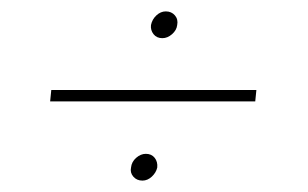

<svg xmlns="http://www.w3.org/2000/svg" viewBox="-20 -388 541 337"><path d="M428 -210 430 -230H70L68 -210ZM245 -344Q244 -335 249.5 -328Q255 -321 265 -321Q274 -321 282 -328Q290 -335 291 -344Q293 -354 287 -361Q281 -368 271 -368Q262 -368 254.5 -361Q247 -354 245 -344ZM210 -94Q208 -85 214 -78Q220 -71 230 -71Q239 -71 246.5 -78Q254 -85 256 -94Q257 -104 251.5 -111Q246 -118 236 -118Q227 -118 219 -111Q211 -104 210 -94Z"/></svg>

Font: Josefin Slab Thin ExtraLight
Style: Italic
Weight: 250
Italic angle: -12°
Version: Version 2.000